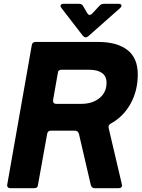

<svg xmlns="http://www.w3.org/2000/svg" viewBox="-20 -982 739 1002"><path d="M34 0Q25 0 20.5 -5.5Q16 -11 18 -20L146 -747Q149 -763 165 -763H494Q590 -763 644.5 -721.5Q699 -680 699 -593Q699 -509 661.5 -441Q624 -373 558 -337Q544 -329 547 -314L616 -20L617 -15Q617 -8 612.5 -4Q608 0 600 0H474Q459 0 454 -16L392 -283Q387 -300 372 -300H245Q229 -300 226 -283L178 -16Q177 0 159 0ZM257 -460V-456Q257 -440 273 -440H404Q462 -440 499 -470Q536 -500 536 -550Q536 -584 512.5 -601Q489 -618 445 -618H301Q283 -618 282 -602ZM411 -797 300 -941Q296 -946 296 -951Q296 -962 311 -962H393Q408 -962 414 -950L435 -914Q441 -904 448 -904Q454 -904 460 -910L499 -952Q508 -962 522 -962H599Q614 -962 614 -952Q614 -946 607 -940L443 -795Q435 -787 426 -787Q420 -787 411 -797Z"/></svg>

Font: Open Sauce Two ExtraBold Italic
Style: Regular
Weight: 800
Italic angle: -10°
Designer: Alfredo Marco Pradil
Foundry: Creative Sauce Fz LLC
Version: Version 1.477